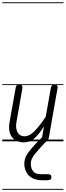

<svg xmlns="http://www.w3.org/2000/svg" viewBox="-25 -1250 581 1698"><path d="M187.5 9Q114 9 79.5 -39.5Q45 -88 59.5 -169.5L114 -476Q115 -482 119.5 -491.2Q124 -500.5 147.5 -500.5Q166.5 -500.5 170.8 -491Q175 -481.5 173.5 -473L120 -167.5Q111 -116 130 -80.2Q149 -44.5 192.5 -44.5Q234 -44.5 278 -88Q322 -131.5 379.5 -217.5L424.5 -472Q425.5 -477.5 430.8 -489Q436 -500.5 459 -500.5Q478.5 -500.5 482.2 -491.5Q486 -482.5 484.5 -474L407 -33.5Q405 -21.5 400.2 -14Q395.5 -6.5 387 -3.2Q378.5 0 365 0Q351 0 347.2 -7Q343.5 -14 346.5 -31L364 -132.5Q315.5 -55 275 -23Q234.5 9 187.5 9ZM187.5 9Q114 9 79.5 -39.5Q45 -88 59.5 -169.5L114 -476Q115 -482 119.5 -491.2Q124 -500.5 147.5 -500.5Q166.5 -500.5 170.8 -491Q175 -481.5 173.5 -473L120 -167.5Q111 -116 130 -80.2Q149 -44.5 192.5 -44.5Q234 -44.5 278 -88Q322 -131.5 379.5 -217.5L424.5 -472Q425.5 -477.5 430.8 -489Q436 -500.5 459 -500.5Q478.5 -500.5 482.2 -491.5Q486 -482.5 484.5 -474L407 -33.5Q405 -21.5 400.2 -14Q395.5 -6.5 387 -3.2Q378.5 0 365 0Q351 0 347.2 -7Q343.5 -14 346.5 -31L364 -132.5Q315.5 -55 275 -23Q234.5 9 187.5 9ZM347.5 344Q292.5 344 257.5 323Q222.5 302 206.2 269Q190 236 190 200Q190 155.5 209.2 123.5Q228.5 91.5 250.5 66.5Q261.5 53.5 280.5 32.8Q299.5 12 319.2 -8.5Q339 -29 351.5 -39.5Q363 -48 367.2 -49Q371.5 -50 378 -50Q388 -50 395 -42.5Q402 -35 403 -25.5Q404 -16 396 -9Q368.5 14 337 50Q305.5 86 282 114Q271 127 259.2 149Q247.5 171 247.5 199Q247.5 236.5 267.2 263.5Q287 290.5 332.5 290.5H390.5Q408 290.5 418.8 294.5Q429.5 298.5 429.5 316Q429.5 334.5 418 339.2Q406.5 344 390.5 344ZM-5 420.5H536V428.5H-5ZM-5 -16H536V0H-5ZM-5 -505.5H536V-497.5H-5ZM-5 -1230H536V-1222H-5Z"/></svg>

Font: Edu VIC WA NT Pre Guide
Style: Regular
Weight: 400
Designer: Tina and Corey Anderson, Eben Sorkin, Mirko Velimirovic
Foundry: Google for Education
Version: Version 1.000